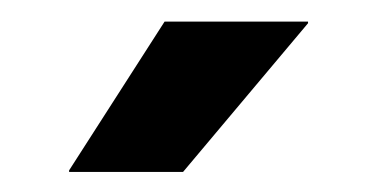

<svg xmlns="http://www.w3.org/2000/svg" viewBox="-20 -706 363 182"><path d="M45.5 -544.5 136 -685.5H272V-684L153.5 -543H45.5Z"/></svg>

Font: Anek Kannada Medium SemiBold
Style: Regular
Weight: 600
Version: Version 1.003